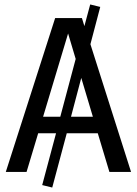

<svg xmlns="http://www.w3.org/2000/svg" viewBox="-20 -770 613 860"><path d="M567 0 385 -572 429 -739 384 -750 358 -653 347 -689H227L6 0H99L151 -173H231L169 59L214 70L279 -173H418L470 0ZM285 -620 319 -506 250 -247H173ZM344 -421 396 -247H298Z"/></svg>

Font: Fira Sans
Style: Regular
Weight: 400
Designer: Carrois Corporate & Edenspiekermann AG
Foundry: Carrois Corporate GbR & Edenspiekermann AG
Version: Version 4.203